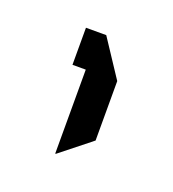

<svg xmlns="http://www.w3.org/2000/svg" viewBox="-51 -124 233 258"><g transform="rotate(20 65.0 5.5)"><path d="M33 -28V-81H62L97 -28ZM52 92V-28H97V57L53 92Z"/></g></svg>

Font: Foldit Light
Style: Regular
Weight: 300
Version: Version 1.003